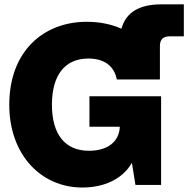

<svg xmlns="http://www.w3.org/2000/svg" viewBox="-20 -838 853 870"><path d="M352.5 11.7C452.1 11.7 535.2 -26.4 577.6 -100.1L593.8 0H710V-401.9H385.3V-263.7H522.9C520.5 -197.8 469.7 -154.8 383.3 -154.8C274.4 -154.8 215.3 -229.5 215.3 -363.3C215.3 -497.1 273.4 -572.8 380.9 -572.8C454.6 -572.8 498 -536.6 509.3 -478H704.6V-629.4C704.6 -659.2 719.2 -673.3 748.5 -673.3H813V-818.4H713.4C609.4 -818.4 550.8 -781.7 530.3 -708C483.9 -728.5 430.2 -739.3 373.5 -739.3C175.3 -739.3 22 -604 22 -363.3C22 -134.3 168.5 11.7 352.5 11.7Z"/></svg>

Font: Raveo Display Display ExtraBold
Style: Regular
Weight: 800
Designer: Jakub Foglar, Rasmus Andersson (Inter)
Foundry: Jakubfoglar.com
Version: Version 1.100;Glyphs 3.2.3 (3260)